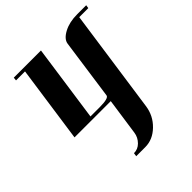

<svg xmlns="http://www.w3.org/2000/svg" viewBox="-209 -596 1039 1039"><g transform="rotate(-45 310.0 -76.5)"><path d="M64 -441.9 65.9 -460.9H273.9L210.9 -19H280.8Q350.1 -19 353 -38.1L401.9 -384.8Q406.2 -416 450.2 -439Q492.2 -460.9 550.8 -460.9H620.1L617.2 -441.9H547.9L462.9 152.8Q454.1 217.8 407.2 263.2Q360.8 308.1 303.2 308.1H233.9L236.8 288.1Q267.1 288.1 289.1 266.1Q312.5 242.7 316.9 210.9L347.2 0H69.8L132.8 -441.9Z"/></g></svg>

Font: Hjet
Style: Italic
Weight: 400
Designer: T. Christopher White
Version: Version 1.2